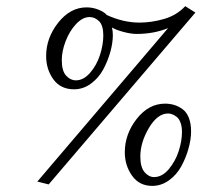

<svg xmlns="http://www.w3.org/2000/svg" viewBox="-20 -589 677 628"><path d="M439 -77.1Q439 -42 452.9 -25.9Q466.8 -9.8 483.9 -9.8Q510.3 -9.8 532 -35.6Q553.7 -61.5 564.5 -94.7Q575.2 -127.9 575.2 -157.2Q575.2 -175.3 570.3 -188.2Q565.4 -201.2 557.6 -207Q549.8 -212.9 543 -215.3Q536.1 -217.8 529.8 -217.8Q495.1 -217.8 467 -170.4Q439 -123 439 -77.1ZM388.2 -90.8Q388.2 -150.4 427.2 -200.2Q466.3 -250 520 -250Q536.1 -250 550.3 -245.6Q564.5 -241.2 577.4 -231.7Q590.3 -222.2 597.7 -203.6Q605 -185.1 605 -159.2Q605 -132.8 596.4 -102.5Q587.9 -72.3 572.8 -44.7Q557.6 -17.1 532.5 1Q507.3 19 478 19Q435.5 19 411.9 -14.4Q388.2 -47.9 388.2 -90.8ZM436 -515.1Q476.1 -515.1 517.1 -527.1Q558.1 -539.1 585.9 -568.8L619.1 -547.9L139.2 14.2L102.1 4.9L529.8 -497.1Q483.4 -478 426.8 -478Q408.7 -478 384.5 -484.4Q360.4 -490.7 346.2 -499Q349.1 -487.3 349.1 -474.1Q349.1 -448.7 340.8 -418.9Q332.5 -389.2 317.4 -361.3Q302.2 -333.5 277.1 -315.2Q252 -296.9 222.2 -296.9Q178.2 -296.9 154.5 -329.6Q130.9 -362.3 130.9 -405.8Q130.9 -464.8 170.4 -514.9Q210 -564.9 263.2 -564.9Q283.2 -564.9 302.2 -557.4Q321.3 -549.8 329.1 -540Q383.3 -515.1 436 -515.1ZM182.1 -392.1Q182.1 -356.9 196.3 -341.6Q210.4 -326.2 228 -326.2Q253.4 -326.2 274.9 -351.1Q296.4 -376 307.1 -409.4Q317.9 -442.9 317.9 -473.1Q317.9 -505.9 304.2 -519.5Q290.5 -533.2 272.9 -533.2Q250 -533.2 228.5 -510Q207 -486.8 194.6 -454.1Q182.1 -421.4 182.1 -392.1Z"/></svg>

Font: Linux Libertine G
Style: Italic
Weight: 400
Italic angle: -12°
Designer: Philipp H. Poll
Foundry: Philipp H. Poll
Version: Version 5.1.3